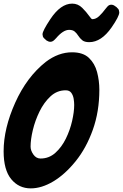

<svg xmlns="http://www.w3.org/2000/svg" viewBox="-49 -1037 679 1061"><path d="M444 -804Q418 -804 405 -815Q392 -826 383.5 -839.5Q375 -853 364 -862.5Q353 -872 333 -872Q300 -872 261 -826L251 -816Q241 -806 229 -806Q219 -806 207 -814Q190 -828 188 -835.5Q186 -843 186 -847V-848Q186 -866 229 -931Q286 -1017 350 -1017Q382 -1017 405.5 -993.5Q429 -970 442.5 -950.5Q456 -931 461 -931Q481 -931 499 -948Q517 -965 534 -988L544 -1000Q553 -1011 566 -1011Q577 -1011 587 -1003L596 -997V-996Q606 -988 608 -980.5Q610 -973 610 -969V-968Q610 -947 568 -886Q511 -804 444 -804ZM121 4Q55 4 13 -47Q-29 -98 -29 -201Q-29 -327 35 -469.5Q99 -612 204 -695Q274 -748 349 -748Q410 -748 442.5 -717Q475 -686 487.5 -638.5Q500 -591 500 -541Q500 -421 464 -320Q428 -219 369 -146Q310 -73 245.5 -34.5Q181 4 121 4ZM175 -161Q222 -161 257 -192.5Q292 -224 315 -271Q338 -318 349.5 -368.5Q361 -419 361 -457Q361 -473 358 -491.5Q355 -510 345 -524Q335 -538 314 -538Q266 -538 230 -504.5Q194 -471 169.5 -421Q145 -371 132.5 -318.5Q120 -266 120 -227Q120 -205 135.5 -183Q151 -161 175 -161Z"/></svg>

Font: Bangerz
Style: Bold
Weight: 700
Designer: vernon adams
Foundry: Vernon Adams
Version: Version 2.10;February 7, 2025;FontCreator 13.0.0.2683 64-bit